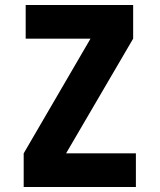

<svg xmlns="http://www.w3.org/2000/svg" viewBox="-20 -750 640 770"><path d="M75 0V-135L343 -595H83V-730H514V-595L245 -135H525V0Z"/></svg>

Font: Tiny ExtraBold
Style: Regular
Weight: 800
Designer: Philipp Nurullin, Konstantin Bulenkov
Foundry: JetBrains
Version: Version 2.251; ttfautohint (v1.8.4.7-5d5b)